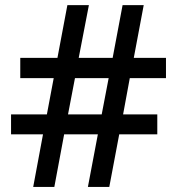

<svg xmlns="http://www.w3.org/2000/svg" viewBox="-20 -734 686 754"><path d="M148.9 -206.5H23.4V-284.7H164.1L190.9 -427.2H59.6V-506.8H205.6L244.6 -713.9H329.1L289.1 -506.8H422.4L461.4 -713.9H544.4L505.4 -506.8H631.8V-427.2H489.7L463.4 -284.7H597.7V-206.5H448.2L409.2 0H325.2L364.3 -206.5H231.9L193.4 0H110.4ZM379.4 -284.7 406.7 -427.2H274.4L247.1 -284.7Z"/></svg>

Font: Viking Open Sans Light
Style: Bold
Weight: 600
Foundry: Ascender Corporation
Version: Version 2.001